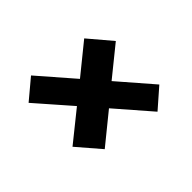

<svg xmlns="http://www.w3.org/2000/svg" viewBox="-67 -406 337 337"><g transform="rotate(45 102.0 -237.5)"><path d="M135.5 -145 90.5 -201 26.5 -145 -4.5 -182 60.5 -238.5 15.5 -294 58 -330 102.5 -275 166 -330 197.5 -294 133 -238 178.5 -182Z"/></g></svg>

Font: Anybody Condensed Regular
Style: Italic
Weight: 400
Width: 3
Italic angle: -10°
Designer: Tyler Finck
Foundry: Etcetera Type Company
Version: Version 1.010; ttfautohint (v1.8.3) -l 8 -r 50 -G 200 -x 14 